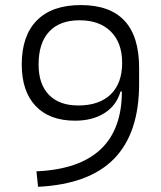

<svg xmlns="http://www.w3.org/2000/svg" viewBox="-20 -716 626 746"><path d="M272 -247.1Q172.4 -247.1 118.4 -304.2Q64.5 -361.3 64.5 -465.3Q64.5 -577.6 123.5 -637Q182.6 -696.3 293.9 -696.3Q520.5 -696.3 520.5 -452.6V-390.1Q520.5 -199.2 423.6 -99.6Q326.7 0 127.9 9.8L121.6 -50.3Q453.1 -64.9 453.6 -360.4H448.2Q432.6 -306.2 386 -276.6Q339.4 -247.1 272 -247.1ZM284.2 -306.2Q365.7 -306.2 410.2 -349.4Q454.6 -392.6 454.6 -471.7Q454.6 -549.8 410.6 -593.5Q366.7 -637.2 289.1 -637.2Q211.9 -637.2 170.9 -593Q129.9 -548.8 129.9 -465.3Q129.9 -389.2 169.9 -347.7Q210 -306.2 284.2 -306.2Z"/></svg>

Font: Cascadia Code NF Light
Style: Regular
Weight: 300
Monospace: yes
Designer: Aaron Bell
Foundry: Saja Typeworks
Version: Version 2404.023; ttfautohint (v1.8.4)